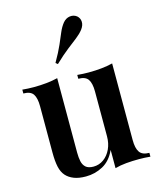

<svg xmlns="http://www.w3.org/2000/svg" viewBox="-123 -914 843 1016"><g transform="rotate(-15 298.5 -406.5)"><path d="M509 -528V-108Q509 -63 524 -41.5Q539 -20 577 -20V1Q546 -2 515 -2Q478 -2 444.5 1Q411 4 383 12V-88Q358 -33 314.5 -9.5Q271 14 221 14Q182 14 155.5 3.5Q129 -7 113 -25Q96 -44 89 -75Q82 -106 82 -155V-408Q82 -453 67.5 -474.5Q53 -496 14 -496V-517Q46 -514 76 -514Q113 -514 146.5 -517.5Q180 -521 208 -528V-120Q208 -93 212.5 -72Q217 -51 231 -38.5Q245 -26 273 -26Q304 -26 329 -44Q354 -62 368.5 -93Q383 -124 383 -163V-408Q383 -453 368.5 -474.5Q354 -496 315 -496V-517Q347 -514 377 -514Q414 -514 447.5 -517.5Q481 -521 509 -528ZM395 -816Q410 -803 411 -783Q412 -763 396 -742Q381 -723 358.5 -705.5Q336 -688 305 -664Q274 -640 231 -599L220 -608Q250 -660 265.5 -696Q281 -732 292 -758Q303 -784 319 -804Q335 -823 356.5 -826Q378 -829 395 -816Z"/></g></svg>

Font: Playfair Display SemiBold
Style: Regular
Weight: 600
Designer: Claus Eggers Sørensen
Foundry: Claus Eggers Sørensen
Version: Version 1.203